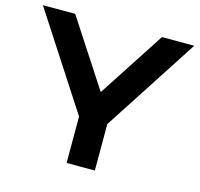

<svg xmlns="http://www.w3.org/2000/svg" viewBox="-112 -810 955 919"><g transform="rotate(15 365.0 -350.0)"><path d="M295 0V-230L-10 -700H150L365 -370L580 -700H740L435 -230V0Z"/></g></svg>

Font: Squares Bold
Style: Regular
Weight: 400
Designer: Typetype
Foundry: Typetype
Version: Version 001.000